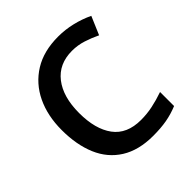

<svg xmlns="http://www.w3.org/2000/svg" viewBox="-195 -869 1025 1025"><g transform="rotate(-45 317.5 -357.0)"><path d="M397 -618Q298 -618 243.5 -548Q189 -478 189 -356Q189 -234 240 -165Q291 -96 397 -96Q442 -96 485 -105Q528 -114 574 -130V-24Q530 -6 485.5 2Q441 10 383 10Q274 10 201.5 -35.5Q129 -81 94 -163.5Q59 -246 59 -357Q59 -465 98.5 -547.5Q138 -630 213.5 -677Q289 -724 398 -724Q452 -724 504 -711.5Q556 -699 602 -677L558 -574Q521 -592 480.5 -605Q440 -618 397 -618Z"/></g></svg>

Font: Noto Sans New Tai Lue SemiBold
Style: Regular
Weight: 600
Version: Version 2.003